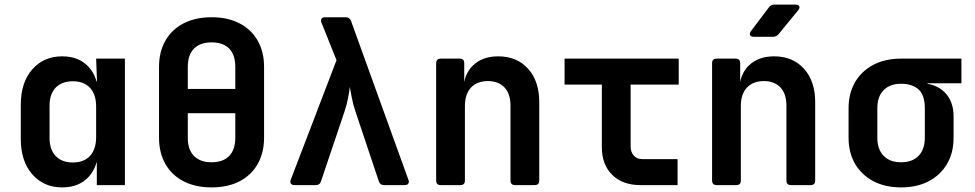

<svg xmlns="http://www.w3.org/2000/svg" viewBox="-20 -805 4240 835"><path d="M250.4 10Q170.2 10 120.3 -47Q70.4 -104.1 70.4 -200.4V-349.1Q70.4 -445.9 120.1 -503Q169.8 -560 250.4 -560Q323.7 -560 365.9 -513.6Q408.1 -467.3 408.1 -386.6L373.1 -450.9H401.9L398.1 -550H523.2V0H401V-99.1H373.1L408.1 -163.4Q408.1 -82.3 365.9 -36.2Q323.7 10 250.4 10ZM296.8 -98.4Q345.2 -98.4 371.7 -127.3Q398.1 -156.1 398.1 -208.8V-341.2Q398.1 -393.9 371.7 -422.7Q345.2 -451.6 296.8 -451.6Q249.2 -451.6 222.3 -424Q195.5 -396.4 195.5 -344.1V-205.9Q195.5 -154.1 222.3 -126.3Q249.2 -98.4 296.8 -98.4Z M900 10Q829.9 10 778.6 -16.5Q727.3 -42.9 699.5 -91.6Q671.6 -140.3 671.6 -205.9V-514.1Q671.6 -580.1 699.5 -628.6Q727.3 -677.1 778.6 -703.5Q829.9 -730 900 -730Q970.7 -730 1021.7 -703.5Q1072.7 -677.1 1100.5 -628.6Q1128.4 -580.1 1128.4 -514.6V-205.9Q1128.4 -140.3 1100.5 -91.6Q1072.7 -42.9 1021.7 -16.5Q970.7 10 900 10ZM900 -99.3Q950.2 -99.3 976.8 -126.7Q1003.3 -154.1 1003.3 -205.9V-312.7H796.7V-205.9Q796.7 -154.1 823.7 -126.7Q850.8 -99.3 900 -99.3ZM796.7 -418.2H1003.3V-514.1Q1003.3 -566.4 976.8 -593.6Q950.2 -620.7 900 -620.7Q850.8 -620.7 823.7 -593.6Q796.7 -566.4 796.7 -514.1Z M1260.4 0Q1249.8 0 1245.1 -6.5Q1240.4 -13 1244.4 -23L1443.5 -543.3L1377.9 -707Q1373.9 -718 1378.4 -724Q1382.9 -730 1393.9 -730H1483.6Q1500.6 -730 1506.6 -714L1756.2 -23Q1760.2 -13 1755.7 -6.5Q1751.2 0 1740.2 0H1649.9Q1632.9 0 1627.5 -16.6L1525.3 -321.9Q1515.9 -349.9 1510.1 -379.5Q1504.4 -409.1 1501.2 -427.1Q1499.4 -409.1 1494 -379.8Q1488.5 -350.5 1478.9 -321.9L1375.8 -16Q1371 0 1353.4 0Z M1896.8 0Q1876.8 0 1876.8 -20V-530Q1876.8 -550 1896.8 -550H1979Q1999 -550 1999 -530V-445H2032.6L1996 -415.8Q1996.6 -482 2037.7 -521Q2078.7 -560 2146.6 -560Q2227.8 -560 2276.5 -506.1Q2325.2 -452.1 2325.2 -361.2V-20Q2325.2 0 2305.2 0H2220.1Q2200.1 0 2200.1 -20V-345.8Q2200.1 -397.1 2173.9 -424.8Q2147.6 -452.4 2101.8 -452.4Q2055.2 -452.4 2028.5 -424.1Q2001.9 -395.9 2001.9 -344.1V-20Q2001.9 0 1981.9 0Z M2765 0Q2687.6 0 2642.5 -44.5Q2597.4 -88.9 2597.4 -165.5V-437H2435.3V-550H2931.7V-437H2722.6V-168.4Q2722.6 -143.9 2736.1 -128.5Q2749.7 -113 2773.8 -113H2926.7V0Z M3096.8 0Q3076.8 0 3076.8 -20V-530Q3076.8 -550 3096.8 -550H3179Q3199 -550 3199 -530V-445H3232.6L3196 -415.8Q3196.6 -482 3237.7 -521Q3278.7 -560 3346.6 -560Q3427.8 -560 3476.5 -506.1Q3525.2 -452.1 3525.2 -361.2V-20Q3525.2 0 3505.2 0H3420.1Q3400.1 0 3400.1 -20V-345.8Q3400.1 -397.1 3373.9 -424.8Q3347.6 -452.4 3301.8 -452.4Q3255.2 -452.4 3228.5 -424.1Q3201.9 -395.9 3201.9 -344.1V-20Q3201.9 0 3181.9 0ZM3257.9 -645Q3245.9 -645 3242.2 -652Q3238.4 -659 3245.4 -669L3323.9 -773Q3332.3 -785 3347.9 -785H3439.3Q3452.3 -785 3455.8 -778Q3459.3 -771 3451.3 -760.4L3366 -656.4Q3356.4 -645 3341.4 -645Z M3898.8 10Q3829.5 10 3778.2 -17.1Q3726.9 -44.2 3698.6 -92.6Q3670.4 -141.1 3670.4 -205.9V-334.1Q3670.4 -398.9 3698.6 -447.6Q3726.9 -496.2 3778.2 -523.1Q3829.5 -550 3898.8 -550H4161.2V-442.8H4013.9V-412.8L3980.1 -443.2Q4048.3 -443.2 4087.7 -404.2Q4127.1 -365.2 4127.1 -299V-205.9Q4127.1 -141.1 4098.9 -92.6Q4070.6 -44.2 4019.6 -17.1Q3968.6 10 3898.8 10ZM3898.8 -99.3Q3948.1 -99.3 3975.1 -127.5Q4002 -155.8 4002 -205.9V-334.1Q4002 -390.6 3975.1 -415.7Q3948.1 -440.7 3898.8 -440.7Q3849.9 -440.7 3822.7 -412.8Q3795.5 -384.8 3795.5 -334.1V-205.9Q3795.5 -155.8 3822.7 -127.5Q3849.9 -99.3 3898.8 -99.3Z"/></svg>

Font: Pitagon Sans Mono
Style: Regular
Weight: 400
Monospace: yes
Designer: Travis Tran
Foundry: Pitagon
Version: Version 1.001;gftools[0.9.26]